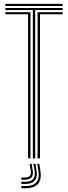

<svg xmlns="http://www.w3.org/2000/svg" viewBox="-20 -820 352 994"><path d="M150 0V-767.8H8V-778.5H304V-767.8H162.2V0ZM125.2 0V-746.2H8V-757H137.8V0ZM174.5 0V-757H304V-746.2H187V0ZM8 -789.2V-800H304V-789.2ZM173 28H183.5L189 63Q196.2 108.8 176.9 131.6Q157.5 154.5 111.5 154.5H90.5V143.2H111.5Q151.8 143.2 168.4 123.4Q185 103.5 178.5 63ZM133.5 28H143.8L149.2 61.2Q153.5 84.8 143.8 97.4Q134 110 111.5 110H90.5V99H111.5Q128.2 99 135.1 89.4Q142 79.8 139 61.2ZM153 28H163.5L169.2 62.2Q174.8 96.8 160.4 114.5Q146 132.2 111.5 132.2H90.5V121H111.5Q140.2 121 151.9 106.5Q163.5 92 158.8 62.2Z"/></svg>

Font: Big Shoulders Inline Text Thin Light
Style: Regular
Weight: 300
Version: Version 2.002